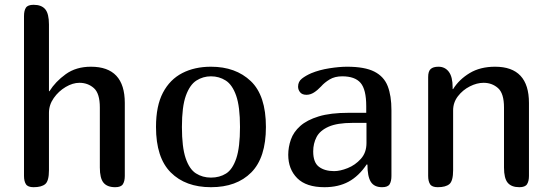

<svg xmlns="http://www.w3.org/2000/svg" viewBox="-20 -780 2304 800"><path d="M184 -400H186Q211 -440 254 -471Q297 -502 359 -502Q500 -502 500 -351V-47Q500 -25 492 -12.5Q484 0 460 0Q427 0 411.5 -18.5Q396 -37 396 -82V-332Q396 -391 371 -413Q346 -435 311 -435Q283 -435 253.5 -417.5Q224 -400 204 -371.5Q184 -343 184 -310V-71Q184 -26 168.5 -13Q153 0 120 0Q96 0 88 -12.5Q80 -25 80 -47V-713Q80 -736 88 -748Q96 -760 120 -760Q153 -760 168.5 -741.5Q184 -723 184 -678Z M859 0Q753 0 691.5 -61.5Q630 -123 630 -251Q630 -339 659 -394Q688 -449 739.5 -475.5Q791 -502 859 -502Q962 -502 1025 -442Q1088 -382 1088 -251Q1088 -123 1027 -61.5Q966 0 859 0ZM859 -40Q895 -40 922 -57Q949 -74 964.5 -120Q980 -166 980 -251Q980 -336 964 -381.5Q948 -427 920.5 -444.5Q893 -462 859 -462Q826 -462 798.5 -444.5Q771 -427 754.5 -381.5Q738 -336 738 -251Q738 -167 753.5 -121Q769 -75 796.5 -57.5Q824 -40 859 -40Z M1508 -95Q1475 -46 1432.5 -23Q1390 0 1332 0Q1256 0 1218.5 -37.5Q1181 -75 1181 -135Q1181 -167 1192 -198.5Q1203 -230 1231 -255Q1259 -280 1308 -295Q1357 -310 1433 -310H1506V-338Q1506 -407 1482.5 -434.5Q1459 -462 1406 -462Q1375 -462 1353.5 -449Q1332 -436 1318 -420Q1303 -404 1288 -394.5Q1273 -385 1257 -385Q1239 -385 1230.5 -395.5Q1222 -406 1222 -419Q1222 -440 1238 -452.5Q1254 -465 1277 -475Q1311 -489 1352.5 -495.5Q1394 -502 1426 -502Q1500 -502 1540 -481.5Q1580 -461 1595.5 -421Q1611 -381 1611 -321V-47Q1611 -25 1603.5 -12.5Q1596 0 1572 0Q1539 0 1525 -22.5Q1511 -45 1511 -94ZM1449 -268Q1385 -268 1349 -252Q1313 -236 1299 -209Q1285 -182 1285 -149Q1285 -103 1309 -85Q1333 -67 1372 -67Q1397 -67 1428.5 -79.5Q1460 -92 1483.5 -118Q1507 -144 1507 -184V-268Z M1764 -459Q1764 -483 1774.5 -492.5Q1785 -502 1807 -502Q1834 -502 1850 -481Q1866 -460 1866 -416V-409H1868Q1893 -449 1937 -475.5Q1981 -502 2043 -502Q2184 -502 2184 -351V-47Q2184 -25 2176 -12.5Q2168 0 2144 0Q2111 0 2095.5 -18.5Q2080 -37 2080 -82V-332Q2080 -391 2055 -413Q2030 -435 1995 -435Q1967 -435 1937.5 -420Q1908 -405 1888 -379Q1868 -353 1868 -320V-71Q1868 -26 1852.5 -13Q1837 0 1804 0Q1780 0 1772 -12.5Q1764 -25 1764 -47Z"/></svg>

Font: Marmelad
Style: Regular
Weight: 400
Designer: Manvel Shmavonyan
Foundry: Cyreal
Version: Version 1.110; ttfautohint (v1.8.4.7-5d5b)